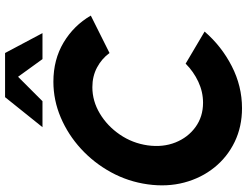

<svg xmlns="http://www.w3.org/2000/svg" viewBox="-126 -812 952 739"><g transform="rotate(-90 349.5 -443.0)"><path d="M302 13Q231 13 172.5 -15.2Q114 -43.5 73.8 -93.5Q33.5 -143.5 16 -209.2Q-1.5 -275 9 -350Q19.5 -425.5 55.5 -491.2Q91.5 -557 145.8 -606.8Q200 -656.5 266.5 -684.8Q333 -713 404 -713Q489 -713 554.8 -673.8Q620.5 -634.5 658.5 -569L514.5 -497Q492.5 -527 458.8 -545Q425 -563 383 -563Q329.5 -563 281.5 -534.2Q233.5 -505.5 200.5 -457.2Q167.5 -409 159 -350Q151 -291.5 170.2 -243.2Q189.5 -195 229.5 -166Q269.5 -137 323 -137Q365 -137 404 -155.2Q443 -173.5 473.5 -204L597 -131Q541 -66 464 -26.5Q387 13 302 13ZM514.5 -899 591 -755H491L423 -849L329 -755H229L344.5 -899Z"/></g></svg>

Font: Urbanist Black
Style: Italic
Weight: 900
Italic angle: -8°
Designer: Corey Hu
Foundry: Corey Hu
Version: Version 1.330; ttfautohint (v1.8.4.7-5d5b)